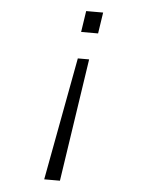

<svg xmlns="http://www.w3.org/2000/svg" viewBox="-51 -543 602 778"><g transform="rotate(5 250.0 -154.0)"><path d="M158 193 251 -307H297L222 193ZM337 -501 324 -415H255L268 -501Z"/></g></svg>

Font: Lekton
Style: Italic
Weight: 400
Italic angle: -9.3°
Designer: Paolo Mazzetti, Luciano Perondi, Raffaele Flato, Elena Papassissa, Emilio Macchia, Michela Povoleri, Tobias Seemiller, R
Version: Version 3.000